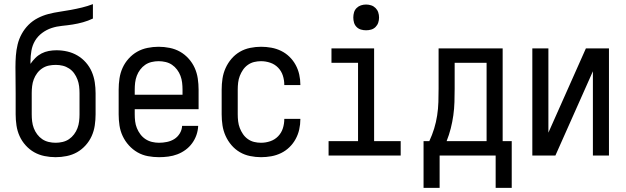

<svg xmlns="http://www.w3.org/2000/svg" viewBox="-20 -755 3040 932"><path d="M250 8Q223 8 196 2.5Q169 -3 146 -16Q123 -29 104.5 -49.5Q86 -70 75 -94.5Q64 -119 60 -146Q56 -173 56 -200V-303Q56 -334 55.5 -365.5Q55 -397 55 -429Q55 -457 57 -484.5Q59 -512 65.5 -539Q72 -566 85.5 -590.5Q99 -615 118.5 -634.5Q138 -654 163 -667Q188 -680 215 -687Q242 -694 269.5 -698Q297 -702 324 -707Q351 -712 378 -718.5Q405 -725 431 -735V-665Q408 -654 383 -647Q358 -640 332.5 -636Q307 -632 281 -629.5Q255 -627 230.5 -619Q206 -611 184.5 -595Q163 -579 150 -557Q137 -535 132.5 -509Q128 -483 128 -457V-445Q138 -460 151.5 -473.5Q165 -487 181.5 -495.5Q198 -504 216.5 -507.5Q235 -511 254 -511Q281 -511 307 -505Q333 -499 356 -485.5Q379 -472 397 -451.5Q415 -431 425.5 -406.5Q436 -382 440 -355.5Q444 -329 444 -303V-200Q444 -173 440 -146Q436 -119 425 -94.5Q414 -70 395.5 -49.5Q377 -29 354 -16Q331 -3 304 2.5Q277 8 250 8ZM250 -62Q267 -62 284 -66Q301 -70 315 -79.5Q329 -89 339.5 -103Q350 -117 356 -133Q362 -149 364 -166Q366 -183 366 -200V-303Q366 -320 364 -336.5Q362 -353 356 -369Q350 -385 340 -399Q330 -413 315.5 -422.5Q301 -432 284.5 -436Q268 -440 251 -440Q233 -440 216.5 -436.5Q200 -433 185.5 -423.5Q171 -414 160.5 -400Q150 -386 144 -370Q138 -354 136 -337Q134 -320 134 -303V-200Q134 -183 136 -166Q138 -149 144 -133Q150 -117 160.5 -103Q171 -89 185 -79.5Q199 -70 216 -66Q233 -62 250 -62Z M752 8Q725 8 698 3Q671 -2 647.5 -15.5Q624 -29 605.5 -49.5Q587 -70 575.5 -94.5Q564 -119 560 -146Q556 -173 556 -200V-320Q556 -347 560 -374Q564 -401 575 -425.5Q586 -450 604.5 -470.5Q623 -491 646 -504Q669 -517 696 -522.5Q723 -528 750 -528Q777 -528 804 -522.5Q831 -517 854 -504Q877 -491 895.5 -470.5Q914 -450 925 -425.5Q936 -401 940 -374Q944 -347 944 -320V-225H634V-200Q634 -183 636 -166Q638 -149 644.5 -133Q651 -117 661.5 -103Q672 -89 686.5 -79.5Q701 -70 718 -66Q735 -62 752 -62Q771 -62 790.5 -66Q810 -70 826 -80Q842 -90 852.5 -107Q863 -124 864 -144H942Q941 -121 933.5 -99.5Q926 -78 912.5 -59.5Q899 -41 880.5 -27.5Q862 -14 841 -6Q820 2 797 5Q774 8 752 8ZM866 -295V-320Q866 -337 864 -354Q862 -371 856 -387Q850 -403 839.5 -417Q829 -431 815 -440.5Q801 -450 784 -454Q767 -458 750 -458Q733 -458 716 -454Q699 -450 685 -440.5Q671 -431 660.5 -417Q650 -403 644 -387Q638 -371 636 -354Q634 -337 634 -320V-295Z M1247 8Q1221 8 1194 2.5Q1167 -3 1144 -16.5Q1121 -30 1103.5 -50.5Q1086 -71 1075 -95.5Q1064 -120 1060 -146.5Q1056 -173 1056 -200V-320Q1056 -347 1060 -373.5Q1064 -400 1075 -424.5Q1086 -449 1103.5 -469.5Q1121 -490 1144 -503.5Q1167 -517 1194 -522.5Q1221 -528 1247 -528Q1272 -528 1297 -523.5Q1322 -519 1344.5 -508Q1367 -497 1385 -479.5Q1403 -462 1415 -440Q1427 -418 1432.5 -393.5Q1438 -369 1438 -344V-342H1360V-343Q1360 -366 1353 -388Q1346 -410 1330 -426.5Q1314 -443 1292 -450.5Q1270 -458 1247 -458Q1230 -458 1213.5 -454Q1197 -450 1183 -440Q1169 -430 1159.5 -416Q1150 -402 1144 -386.5Q1138 -371 1136 -354Q1134 -337 1134 -320V-200Q1134 -183 1136 -166Q1138 -149 1144 -133.5Q1150 -118 1159.5 -104Q1169 -90 1183 -80Q1197 -70 1213.5 -66Q1230 -62 1247 -62Q1270 -62 1292 -69.5Q1314 -77 1330 -93.5Q1346 -110 1353 -132Q1360 -154 1360 -177V-178H1438V-176Q1438 -151 1432.5 -126.5Q1427 -102 1415 -80Q1403 -58 1385 -40.5Q1367 -23 1344.5 -12Q1322 -1 1297 3.5Q1272 8 1247 8Z M1575 0V-70H1718V-450H1589V-520H1796V-70H1925V0ZM1757 -608Q1744 -608 1732 -611.5Q1720 -615 1711 -624Q1702 -633 1698.5 -645Q1695 -657 1695 -670Q1695 -683 1698.5 -695Q1702 -707 1711 -716Q1720 -725 1732 -729Q1744 -733 1757 -733Q1770 -733 1782 -729Q1794 -725 1803 -716Q1812 -707 1816 -695Q1820 -683 1820 -670Q1820 -657 1816 -645Q1812 -633 1803 -624Q1794 -615 1782 -611.5Q1770 -608 1757 -608Z M2036 157V-70H2064Q2078 -100 2087.5 -131Q2097 -162 2102 -194.5Q2107 -227 2108 -259.5Q2109 -292 2109 -325V-520H2420V-70H2464V157H2386V0H2114V157ZM2148 -70H2342V-450H2187V-325Q2187 -293 2186 -260Q2185 -227 2180.5 -195Q2176 -163 2168 -131.5Q2160 -100 2148 -70Z M2564 0V-520H2642V-111L2824 -520H2936V0H2858V-409L2676 0Z"/></svg>

Font: Iosevka SS18
Style: Regular
Weight: 400
Monospace: yes
Designer: Belleve Invis
Foundry: Belleve Invis
Version: Version 25.1.1; ttfautohint (v1.8.4)